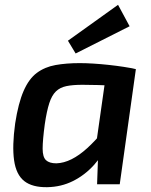

<svg xmlns="http://www.w3.org/2000/svg" viewBox="-20 -765 625 797"><path d="M311 -503Q337 -503 368.5 -501Q400 -499 432 -495.5Q464 -492 493.5 -487.5Q523 -483 544 -478L470 -409Q424 -411 386.5 -412Q349 -413 322 -413Q282 -413 255.5 -407.5Q229 -402 212 -385.5Q195 -369 184.5 -336.5Q174 -304 166 -250Q157 -183 157 -148Q157 -113 171 -100Q185 -87 214 -87Q245 -88 277 -104Q309 -120 342 -150Q375 -180 408 -220L430 -175Q408 -122 370 -80Q332 -38 283 -13.5Q234 11 176 12Q114 13 80.5 -13.5Q47 -40 38.5 -99.5Q30 -159 43 -253Q56 -337 78 -387.5Q100 -438 133 -462.5Q166 -487 210.5 -495Q255 -503 311 -503ZM424 -483 544 -478 477 0H383L387 -113L373 -124ZM470 -745 518 -656 294 -543 262 -596Z"/></svg>

Font: Exo 2 SemiBold
Style: Italic
Weight: 600
Italic angle: -8°
Designer: Natanael Gama
Foundry: Natanael Gama
Version: Version 2.010